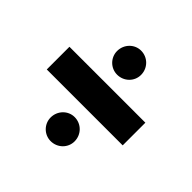

<svg xmlns="http://www.w3.org/2000/svg" viewBox="-214 -1311 1377 1377"><g transform="rotate(45 475.0 -622.0)"><path d="M473 -1081C407 -1081 353 -1026 353 -957C353 -891 407 -837 473 -837C542 -837 596 -891 596 -957C596 -1026 542 -1081 473 -1081ZM90 -737V-507H860V-737ZM473 -407C407 -407 353 -352 353 -283C353 -217 407 -163 473 -163C542 -163 596 -217 596 -283C596 -352 542 -407 473 -407Z"/></g></svg>

Font: Hussar Dziwak
Style: Regular
Weight: 400
Version: Version 1.022